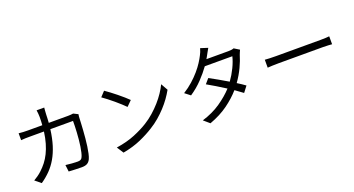

<svg xmlns="http://www.w3.org/2000/svg" viewBox="-52 -1500 4104 2227"><g transform="rotate(-20 2000.0 -386.0)"><path d="M855 -579Q850 -551 850 -530Q849 -506 847 -467.5Q845 -429 842 -383.5Q839 -338 834.5 -288.5Q830 -239 823.5 -193.5Q817 -148 808.5 -109.5Q800 -71 789 -47Q774 -15 749 -1Q724 13 682 13Q644 13 602 11Q560 9 521 7L511 -76Q552 -71 590 -68Q628 -65 660 -65Q682 -65 696 -72Q710 -79 718 -98Q727 -117 734.5 -148.5Q742 -180 748 -219Q754 -258 758 -301Q762 -344 764.5 -385Q767 -426 768 -463Q769 -500 769 -527H489Q475 -419 449 -335.5Q423 -252 384.5 -185.5Q346 -119 295.5 -67.5Q245 -16 182 27L110 -32Q133 -45 161 -64.5Q189 -84 212 -106Q249 -140 281 -181Q313 -222 338 -273Q363 -324 381.5 -387Q400 -450 410 -527H242Q212 -527 182.5 -526.5Q153 -526 127 -523V-608Q153 -605 182.5 -603.5Q212 -602 241 -602H417Q419 -626 420 -651.5Q421 -677 421 -704Q421 -721 419 -745Q417 -769 414 -787H508Q506 -770 504.5 -746.5Q503 -723 502 -705Q501 -678 500 -652.5Q499 -627 497 -602H735Q755 -602 770.5 -603.5Q786 -605 799 -607Z M1227 -733Q1254 -715 1289 -688.5Q1324 -662 1360 -633Q1396 -604 1428.5 -575.5Q1461 -547 1482 -526L1419 -463Q1400 -482 1369.5 -510.5Q1339 -539 1303.5 -568.5Q1268 -598 1233 -625.5Q1198 -653 1170 -672ZM1141 -63Q1273 -83 1371 -123.5Q1469 -164 1541 -209Q1599 -245 1650 -290Q1701 -335 1744 -383.5Q1787 -432 1820 -481.5Q1853 -531 1875 -577L1923 -492Q1897 -445 1862.5 -397Q1828 -349 1785.5 -303Q1743 -257 1693.5 -214.5Q1644 -172 1587 -137Q1512 -89 1415.5 -46.5Q1319 -4 1194 19Z M2872 -641Q2866 -630 2860 -614.5Q2854 -599 2849 -587Q2830 -521 2793 -442.5Q2756 -364 2703 -290Q2732 -272 2756.5 -255.5Q2781 -239 2800 -225L2745 -153Q2708 -182 2650 -222Q2582 -144 2486.5 -74.5Q2391 -5 2258 44L2186 -18Q2317 -58 2414.5 -125Q2512 -192 2581 -267Q2521 -305 2462.5 -340.5Q2404 -376 2362 -399L2413 -458Q2457 -435 2515.5 -401.5Q2574 -368 2633 -333Q2679 -397 2713.5 -468.5Q2748 -540 2762 -600H2422Q2374 -533 2308 -463.5Q2242 -394 2157 -337L2090 -389Q2154 -429 2206 -475.5Q2258 -522 2298 -568.5Q2338 -615 2366 -658.5Q2394 -702 2411 -736Q2419 -750 2428.5 -773Q2438 -796 2443 -816L2533 -787Q2521 -767 2509 -744.5Q2497 -722 2489 -708Q2484 -699 2479 -690Q2474 -681 2468 -671H2741Q2783 -671 2807 -681Z M3102 -433Q3125 -431 3162 -429.5Q3199 -428 3241 -428H3789Q3827 -428 3853.5 -429.5Q3880 -431 3897 -433V-335Q3882 -336 3853 -338Q3824 -340 3790 -340H3241Q3199 -340 3162 -338.5Q3125 -337 3102 -335Z"/></g></svg>

Font: SpoqaHanSans-Regular
Style: Regular
Weight: 400
Designer: [Spoqa Han Sans] Dong-huui Kim \uAE40 \uB3D9 \uD718  Younghwa Kang \uAC15 \uC601 \uD654  [Noto Sans] Ryoko NISHIZUKA \u8
Foundry: Spoqa (http://www.spoqa-han-sans.com)
Version: Version 2.000